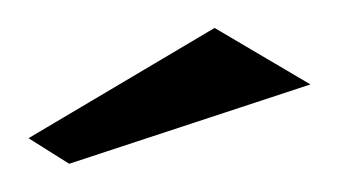

<svg xmlns="http://www.w3.org/2000/svg" viewBox="-28 -510 244 136"><path d="M-7.8 -412.1 124 -490.2 191.9 -450.2 21 -394Z"/></svg>

Font: Marck Script
Style: Regular
Weight: 400
Designer: Denis Masharov, Marck Fogel
Foundry: Denis Masharov
Version: Version 1.002